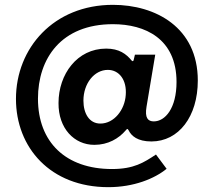

<svg xmlns="http://www.w3.org/2000/svg" viewBox="-20 -664 876 794"><path d="M669 34 625 -25C575 8 534 35 443 35C252 35 137 -76 137 -256C137 -422 233 -564 447 -564C580 -564 710 -504 710 -325C710 -216 663 -162 616 -162C592 -162 578 -176 586 -223L622 -438H538L533 -417C532 -410 528 -410 525 -413C502 -441 473 -463 419 -463C299 -463 222 -357 222 -238C221 -133 287 -65 370 -65C427 -65 471 -91 500 -125C506 -132 507 -133 512 -125C523 -102 549 -79 606 -79C719 -79 798 -182 798 -331C798 -551 623 -644 447 -644C202 -644 46 -465 46 -255C46 -54 188 110 428 110C533 110 619 75 669 34ZM325 -248C325 -319 370 -375 426 -375C473 -375 505 -333 500 -271C496 -210 452 -153 395 -153C349 -153 325 -195 325 -248Z"/></svg>

Font: United Sans
Style: Bold
Weight: 700
Designer: Pablo Impallari, Rodrigo Fuenzalida (Modified by Dan O. Williams)
Version: Version 1.000;PS 001.000;hotconv 1.0.88;makeotf.lib2.5.64775